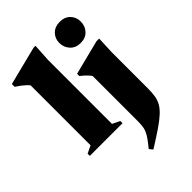

<svg xmlns="http://www.w3.org/2000/svg" viewBox="-293 -836 1198 1198"><g transform="rotate(-45 306.0 -237.0)"><path d="M253.5 -43.5 303 -19.5V0H14.5V-19.5L64.5 -43.5V-572.5Q56.5 -582.5 46 -592.2Q35.5 -602 21.2 -613Q7 -624 -12.5 -636.5V-661L243 -725.5H260.5L253.5 -608ZM472.5 -538Q430 -538 404 -565.5Q378 -593 378 -633Q378 -672 404 -698.2Q430 -724.5 472.5 -724.5Q516.5 -724.5 542 -698.2Q567.5 -672 567.5 -633Q567.5 -593 542 -565.5Q516.5 -538 472.5 -538ZM379.5 -340.5Q372.5 -350.5 364 -359.8Q355.5 -369 344.8 -378.5Q334 -388 320.5 -399V-418.5L549.5 -476.5H573.5L568.5 -362.5V-41.5Q568.5 -4.5 564 23.8Q559.5 52 546 76.2Q532.5 100.5 505.5 125.5Q478.5 150.5 434 180.8Q389.5 211 323 252.5L304.5 229.5Q330.5 198 345.8 176.2Q361 154.5 368.2 136.5Q375.5 118.5 377.5 98.5Q379.5 78.5 379.5 50Z"/></g></svg>

Font: Newsreader 36pt ExtraBold
Style: Regular
Weight: 800
Designer: Hugues Gentile
Foundry: Production Type
Version: Version 1.003